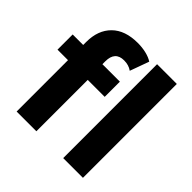

<svg xmlns="http://www.w3.org/2000/svg" viewBox="-193 -912 1073 1073"><g transform="rotate(45 344.0 -375.0)"><path d="M243 -526H381V-406H247V0H91V-406H8V-526H91V-550Q91 -643 145 -696.5Q199 -750 299 -750Q334 -750 365.5 -742.5Q397 -735 418 -721L377 -608Q351 -627 314 -627Q243 -627 243 -549ZM459 -742H615V0H459Z"/></g></svg>

Font: CMG Sans
Style: Bold
Weight: 700
Designer: Julieta Ulanovsky
Foundry: Julieta Ulanovsky
Version: Version 7.200